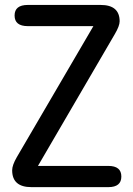

<svg xmlns="http://www.w3.org/2000/svg" viewBox="-20 -769 540 778"><path d="M358.4 -663.1H92.8Q39.1 -663.1 39.1 -706.1Q39.1 -749 92.8 -749H387.7Q464.8 -749 464.8 -682.6Q464.8 -664.1 445.3 -630.9L133.8 -96.7H418.9Q471.7 -96.7 471.7 -53.7Q471.7 -10.7 418.9 -10.7H107.4Q29.3 -10.7 29.3 -79.1Q29.3 -99.6 47.9 -131.8Z"/></svg>

Font: MotoyaLMaru
Style: W3 mono
Weight: 400
Version: Version 1.01